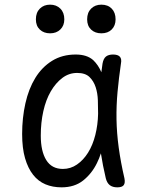

<svg xmlns="http://www.w3.org/2000/svg" viewBox="-20 -794 640 824"><path d="M244 10Q206 10 175 -3Q144 -16 122 -44Q100 -72 87.5 -115Q75 -158 75 -219Q75 -288 89 -350.5Q103 -413 131.5 -459.5Q160 -506 203.5 -533Q247 -560 305 -560Q353 -560 380 -536Q402 -515 415 -484Q417 -502 420 -521Q424 -543 435 -551.5Q446 -560 465 -560Q486 -560 494.5 -550.5Q503 -541 499 -521Q490 -459 484.5 -400Q479 -341 480 -282Q481 -223 489.5 -160.5Q498 -98 514 -29Q518 -9 511 0.5Q504 10 483.5 10Q463 10 451 0.5Q439 -9 434 -29Q421 -84 413 -136Q406 -114 396 -94Q374 -49 337 -19.5Q300 10 244 10ZM250 -69Q283 -69 310.5 -88Q338 -107 358 -139Q378 -171 389 -214.5Q400 -258 401 -306Q401 -333 400 -363.5Q399 -394 390.5 -420Q382 -446 364 -463.5Q346 -481 311 -481Q276 -481 247.5 -459.5Q219 -438 198 -402Q177 -366 166 -317Q155 -268 155 -212Q155 -145 178.5 -107Q202 -69 250 -69ZM415 -651Q388 -651 371 -667Q354 -683 354 -711Q354 -740 371 -757Q388 -774 415 -774Q443 -774 459.5 -757Q476 -740 476 -711Q476 -684 459.5 -667.5Q443 -651 415 -651ZM195 -651Q168 -651 151 -667Q134 -683 134 -711Q134 -740 151 -757Q168 -774 195 -774Q222 -774 239 -757Q256 -740 256 -711Q256 -684 239 -667.5Q222 -651 195 -651Z"/></svg>

Font: Maple Mono NL Light
Style: Regular
Weight: 300
Monospace: yes
Designer: subframe7536
Version: Version 7.000